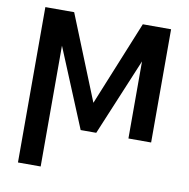

<svg xmlns="http://www.w3.org/2000/svg" viewBox="-83 -626 895 911"><g transform="rotate(10 365.0 -170.5)"><path d="M201.3 -545.5H62.5V203.1H171.9V-378.9L328.8 0H403.8L558.9 -371.4V0H668.3V-545.5H532L365.8 -137.8Z"/></g></svg>

Font: Inter 465
Style: Regular
Weight: 400
Designer: Rasmus Andersson
Foundry: rsms
Version: Version 3.019;Glyphs 3.1.2 (3151)